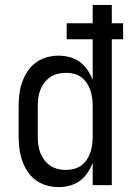

<svg xmlns="http://www.w3.org/2000/svg" viewBox="-20 -755 540 783"><path d="M219 8Q194 8 169.5 1Q145 -6 125 -21Q105 -36 91.5 -57Q78 -78 70 -101.5Q62 -125 59 -150Q56 -175 56 -200V-320Q56 -345 59 -370Q62 -395 70 -418.5Q78 -442 91.5 -463Q105 -484 125 -499Q145 -514 169.5 -521Q194 -528 219 -528Q242 -528 264.5 -522Q287 -516 305.5 -502.5Q324 -489 337 -469.5Q350 -450 358 -429V-595H252V-660H358V-735H436V-660H482V-595H436V0H358V-91Q350 -70 337 -50.5Q324 -31 305.5 -17.5Q287 -4 264.5 2Q242 8 219 8ZM249 -62Q266 -62 282.5 -66.5Q299 -71 312 -80.5Q325 -90 334.5 -104.5Q344 -119 349 -134.5Q354 -150 356 -166.5Q358 -183 358 -200V-320Q358 -337 356 -353.5Q354 -370 349 -385.5Q344 -401 334.5 -415.5Q325 -430 311.5 -440Q298 -450 282 -454Q266 -458 249 -458Q232 -458 215.5 -454Q199 -450 185 -440.5Q171 -431 160.5 -417Q150 -403 144 -387Q138 -371 136 -354Q134 -337 134 -320V-200Q134 -183 136 -166Q138 -149 144 -133Q150 -117 160.5 -103Q171 -89 185 -79.5Q199 -70 215.5 -66Q232 -62 249 -62Z"/></svg>

Font: Iosevka Term
Style: Regular
Weight: 400
Monospace: yes
Designer: Belleve Invis
Foundry: Belleve Invis
Version: Version 30.0.1